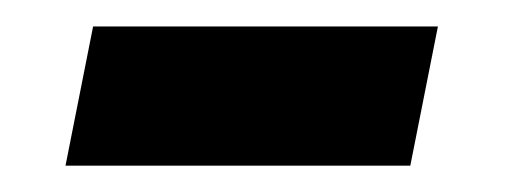

<svg xmlns="http://www.w3.org/2000/svg" viewBox="-20 -314 388 146"><path d="M292 -188H29.8L50.8 -293.9H313Z"/></svg>

Font: Charis SIL Eur
Style: Bold Italic
Weight: 700
Italic angle: -11°
Foundry: SIL International
Version: Version 5.000